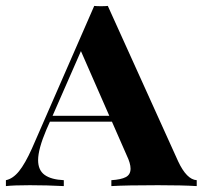

<svg xmlns="http://www.w3.org/2000/svg" viewBox="-31 -630 686 650"><path d="M635 -20V0Q587 -3 504 -3Q397 -3 346 0V-20Q379 -22 395 -30.5Q411 -39 411 -59Q411 -77 398 -104L348 -218H138L126 -191Q98 -125 98 -88Q98 -54 120 -38Q142 -22 185 -20V0Q128 -3 70 -3Q16 -3 -11 0V-20Q13 -25 33.5 -50.5Q54 -76 77 -127L288 -610Q296 -609 311 -609Q327 -609 334 -610L572 -84Q601 -22 635 -20ZM339 -238 243 -457 147 -238Z"/></svg>

Font: Playfair Display SC
Style: Bold
Weight: 700
Designer: Claus Eggers Sørensen
Foundry: Claus Eggers Sørensen
Version: Version 1.200; ttfautohint (v1.6)